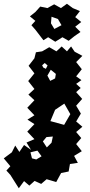

<svg xmlns="http://www.w3.org/2000/svg" viewBox="-115 -783 480 1021"><path d="M73 -625 52 -649 73 -672 44 -696 73 -719 99 -748 137 -740 173 -760 209 -740 241 -763 272 -740 310 -724 285 -692 317 -666 285 -641 313 -613 280 -590 250 -566 217 -585 179 -561 141 -585 116 -569ZM193 -682 159 -694 156 -659 174 -629 212 -649ZM-60 147 -81 124 -60 101 -95 59 -52 27 -34 -9 -12 25 13 -12 50 14 26 -25 68 -43 30 -83 68 -123 31 -147 68 -170 30 -210 68 -250 36 -280 68 -310 35 -352 68 -393 37 -433 68 -473 76 -505 109 -510 147 -532 185 -510 213 -536 241 -510 263 -536 282 -508 323 -486 290 -453 320 -415 290 -377 318 -357 290 -337 314 -315 290 -293 322 -257 290 -221 315 -179 290 -137 323 -109 290 -81 317 -49 290 -17 320 21 279 46 299 83 257 89 250 129 210 137 184 185 133 170 104 195 69 179 41 204 13 180 -15 218ZM138 -435 123 -448 109 -436 115 -424 129 -417ZM182 -390 155 -412 137 -381 152 -353 178 -366ZM227 -232 178 -199 153 -139 226 -119 259 -176ZM166 -57 132 -54 113 -31 134 1 159 -24ZM84 18 47 27 55 59 78 65 106 48Z"/></svg>

Font: Rubik Gemstones
Style: Regular
Weight: 400
Designer: Hubert and Fischer, NaN
Foundry: Hubert and Fischer, NaN
Version: Version 2.200